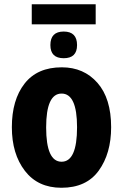

<svg xmlns="http://www.w3.org/2000/svg" viewBox="-20 -877 584 907"><path d="M505 -276Q505 -412 440.5 -485.5Q376 -559 272 -559Q156 -559 96 -482Q36 -405 36 -276Q36 -150 97.5 -70Q159 10 270 10Q388 10 446.5 -71Q505 -152 505 -276ZM198 -275Q198 -435 271 -435Q344 -435 344 -276Q344 -113 271 -113Q198 -113 198 -275ZM432 -857H130V-762H432ZM281 -728Q218 -728 218 -664Q218 -602 281 -602Q344 -602 344 -664Q344 -728 281 -728Z"/></svg>

Font: Noto Sans Display SemiCondensed Extra
Style: Regular
Weight: 800
Width: 4
Designer: Monotype Design Team
Foundry: Monotype Imaging Inc.
Version: Version 1.900